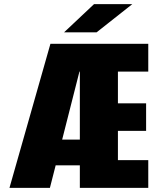

<svg xmlns="http://www.w3.org/2000/svg" viewBox="-20 -913 765 933"><path d="M26 0 225 -700H700.5V-565H553V-411H690V-277H553V-135H700.5V0H368V-109.5H250.5L222.5 0ZM368 -565H366L282 -234.5H368ZM449.5 -756H291.5L437 -893H623Z"/></svg>

Font: Trispace SemiCondensed ExtraBold
Style: Regular
Weight: 800
Width: 4
Designer: Tyler Finck
Foundry: Etcetera Type Company
Version: Version 1.210; ttfautohint (v1.8.3)